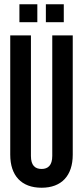

<svg xmlns="http://www.w3.org/2000/svg" viewBox="-20 -869 390 900"><path d="M71 -849V-765H155V-849ZM195 -849V-765H279V-849ZM225 -703V-138C225 -94 205 -77 175 -77C144 -77 125 -94 125 -138V-703H28V-144C28 -46 80 11 175 11C269 11 321 -46 321 -144V-703Z"/></svg>

Font: Modon Arabic
Style: Bold
Weight: 700
Designer: Ahmedzaza
Foundry: Ahmedzaza
Version: Version 2.010